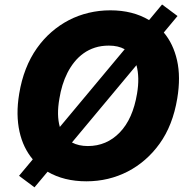

<svg xmlns="http://www.w3.org/2000/svg" viewBox="-20 -782 829 839"><path d="M63.9 -372.5Q83.1 -489 141.3 -571.4Q169.7 -611.5 205.1 -642.2Q240.4 -672.9 281.2 -694.1Q322.1 -715.2 367.7 -726Q413.4 -736.9 462.4 -736.9Q560 -736.9 631.4 -694.2L688.2 -762.4L755.7 -712L695.7 -639.9Q737.2 -590.9 753.7 -518.3Q770.2 -445.7 754.6 -351.9Q735.1 -234 677.2 -153.8Q648.8 -114.3 613.6 -83.8Q578.5 -53.3 537.8 -32.3Q497.2 -11.4 451.7 -0.5Q406.2 10.3 357.6 10.3Q259.6 10.3 187.9 -31.6L130.7 36.6L63.2 -13.8L123.2 -85.6Q102.6 -110.1 87.9 -140.4Q73.2 -170.8 65.2 -206.9Q57.2 -242.9 56.6 -284.3Q56.1 -325.6 63.9 -372.5ZM241.5 -227.3 524.9 -566.8Q496.8 -582.7 455.6 -582.7Q422.6 -582.7 395.1 -573.9Q367.5 -565 345.2 -549Q322.8 -533 305.2 -511.2Q287.6 -489.3 274.7 -463.8Q261.7 -438.2 253 -409.6Q244.3 -381 239.7 -351.9Q226.6 -278.8 241.5 -227.3ZM294.4 -159.4Q323.9 -143.8 364 -143.8Q446 -143.8 503.6 -203.5Q560.4 -262.4 578.8 -372.5Q590.9 -443.5 576.3 -497.2Z"/></svg>

Font: Inter P Extra Bold
Style: Italic
Weight: 800
Italic angle: 9.39999°
Designer: Rasmus Andersson
Foundry: rsms
Version: Version 3.018;git-588b23468